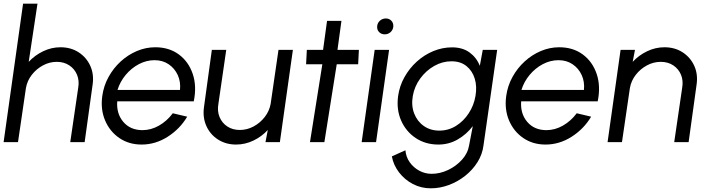

<svg xmlns="http://www.w3.org/2000/svg" viewBox="-30 -770 3861 1040"><path d="M471.5 -310.5 428.5 0H350.5L393.5 -293.5Q400.5 -333 387.2 -365Q374 -397 345.2 -416Q316.5 -435 277.5 -435Q238.5 -435 203 -416Q167.5 -397 142.5 -365Q117.5 -333 110.5 -293.5L67.5 0H-10.5L95 -750H173L125.5 -435Q159 -471 204 -492.5Q249 -514 297.5 -514Q354 -514 396.2 -486.5Q438.5 -459 459.2 -413Q480 -367 471.5 -310.5Z M737 13Q668 13 616.2 -22.5Q564.5 -58 539.2 -117.8Q514 -177.5 524 -250Q531.5 -305 557.8 -352.8Q584 -400.5 623.5 -436.8Q663 -473 711.2 -493.5Q759.5 -514 811 -514Q886 -514 938.8 -475Q991.5 -436 1014 -369.5Q1036.5 -303 1019.5 -221H605Q600 -154.5 637.8 -110Q675.5 -65.5 741 -65Q788 -65 831 -89.5Q874 -114 906 -156.5L984 -138Q944.5 -71.5 878.2 -29.2Q812 13 737 13ZM606.5 -283H945Q949.5 -327 932.8 -363.5Q916 -400 883.5 -422Q851 -444 807 -444Q763 -444 722.2 -422.5Q681.5 -401 651 -364.5Q620.5 -328 606.5 -283Z M1075 -190.5 1117.5 -500H1195.5L1153 -207.5Q1146 -168.5 1159.2 -136.2Q1172.5 -104 1201.2 -85Q1230 -66 1269 -66Q1308 -66 1343.5 -85Q1379 -104 1404 -136.2Q1429 -168.5 1436 -207.5L1478.5 -500H1556.5L1486 0H1408L1420.5 -66Q1387.5 -30 1342.5 -8.5Q1297.5 13 1249 13Q1193 13 1150.5 -14.5Q1108 -42 1087.5 -88.2Q1067 -134.5 1075 -190.5Z M1910 -422H1794L1727 0H1649L1716 -422H1628L1632 -500H1720L1741.5 -657H1819.5L1798 -500H1914Z M1999.5 -500H2077.5L2007 0H1929ZM2054 -584Q2035.5 -584 2023.5 -596.2Q2011.5 -608.5 2013 -627Q2014 -645.5 2027.8 -657.8Q2041.5 -670 2060 -670Q2078 -670 2089.8 -657.8Q2101.5 -645.5 2100.5 -627Q2099 -608.5 2085.8 -596.2Q2072.5 -584 2054 -584Z M2585 -500H2663L2589 17Q2583 66 2556.5 108.2Q2530 150.5 2489.5 182.5Q2449 214.5 2401 232.2Q2353 250 2303.5 250Q2251 250 2206.5 226.8Q2162 203.5 2131.8 164.2Q2101.5 125 2092.5 77L2166 44Q2169 80 2189.2 108.8Q2209.5 137.5 2240.8 154.5Q2272 171.5 2308 171.5Q2353 171.5 2397 150.8Q2441 130 2472.5 95Q2504 60 2511 17L2531 -87Q2497.5 -42.5 2449.5 -14.8Q2401.5 13 2344.5 13Q2274.5 13 2221.5 -22.5Q2168.5 -58 2142.5 -117.8Q2116.5 -177.5 2126.5 -250Q2134 -304.5 2160.8 -352.2Q2187.5 -400 2227.5 -436.2Q2267.5 -472.5 2316.8 -493Q2366 -513.5 2418.5 -513.5Q2475.5 -513.5 2513.5 -485.8Q2551.5 -458 2569 -413.5ZM2349.5 -62.5Q2399 -62.5 2440.2 -88.2Q2481.5 -114 2509.2 -156.8Q2537 -199.5 2545.5 -250Q2554.5 -301.5 2541.5 -344Q2528.5 -386.5 2496.5 -412.2Q2464.5 -438 2415.5 -438Q2366.5 -438 2322 -412.8Q2277.5 -387.5 2246.2 -344.8Q2215 -302 2206 -250Q2197 -198 2213.5 -155.2Q2230 -112.5 2265.8 -87.5Q2301.5 -62.5 2349.5 -62.5Z M2925 13Q2856 13 2804.2 -22.5Q2752.5 -58 2727.2 -117.8Q2702 -177.5 2712 -250Q2719.5 -305 2745.8 -352.8Q2772 -400.5 2811.5 -436.8Q2851 -473 2899.2 -493.5Q2947.5 -514 2999 -514Q3074 -514 3126.8 -475Q3179.5 -436 3202 -369.5Q3224.5 -303 3207.5 -221H2793Q2788 -154.5 2825.8 -110Q2863.5 -65.5 2929 -65Q2976 -65 3019 -89.5Q3062 -114 3094 -156.5L3172 -138Q3132.5 -71.5 3066.2 -29.2Q3000 13 2925 13ZM2794.5 -283H3133Q3137.5 -327 3120.8 -363.5Q3104 -400 3071.5 -422Q3039 -444 2995 -444Q2951 -444 2910.2 -422.5Q2869.5 -401 2839 -364.5Q2808.5 -328 2794.5 -283Z M3743 -310.5 3700 0H3622L3665 -293.5Q3672 -333 3658.8 -365Q3645.5 -397 3616.8 -416Q3588 -435 3549 -435Q3510 -435 3474.5 -416Q3439 -397 3414 -365Q3389 -333 3382 -293.5L3339 0H3261L3331.5 -500H3409.5L3397 -435Q3430.5 -471 3475.5 -492.5Q3520.5 -514 3569 -514Q3625.5 -514 3667.8 -486.5Q3710 -459 3730.8 -413Q3751.5 -367 3743 -310.5Z"/></svg>

Font: Urbanist
Style: Italic
Weight: 400
Italic angle: -8°
Designer: Corey Hu
Foundry: Corey Hu
Version: Version 1.330; ttfautohint (v1.8.4.7-5d5b)